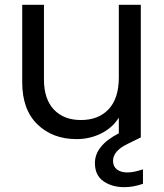

<svg xmlns="http://www.w3.org/2000/svg" viewBox="-20 -568 680 795"><path d="M563 -548V0H562L563 1L508 28Q448 57 448 98Q448 121 464 133.5Q480 146 507 146Q535 146 572 133V193Q532 207 495 207Q444 207 408.5 182.5Q373 158 373 107Q373 35 472 -16V-81Q446 -39 399 -15.5Q352 8 297 8Q198 8 135 -53Q72 -114 72 -227V-548H162V-239Q162 -158 203 -114.5Q244 -71 315 -71Q388 -71 430 -116Q472 -161 472 -247V-548Z"/></svg>

Font: SVN-Poppins
Style: Regular
Weight: 400
Designer: Ninad Kale (Devanagari), Jonny Pinhorn (Latin)
Foundry: Indian Type Foundry
Version: Version 3.002 2017